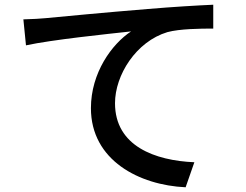

<svg xmlns="http://www.w3.org/2000/svg" viewBox="-20 -757 1040 813"><path d="M79 -675 90 -565C201 -589 434 -613 535 -624C454 -571 365 -449 365 -299C365 -78 570 27 766 36L803 -70C637 -77 467 -138 467 -320C467 -439 556 -581 689 -621C741 -635 828 -636 883 -636V-737C814 -734 714 -728 607 -719C423 -704 245 -687 172 -680C153 -678 118 -676 79 -675Z"/></svg>

Font: Noto Sans CJK HK Medium
Style: Regular
Weight: 500
Designer: Ryoko NISHIZUKA 西塚涼子 (kana, bopomofo & ideographs); Paul D. Hunt (Latin, Greek & Cyrillic); Sandoll Communications 산돌커뮤니
Foundry: Adobe
Version: Version 2.004;hotconv 1.0.118;makeotfexe 2.5.65603